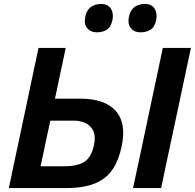

<svg xmlns="http://www.w3.org/2000/svg" viewBox="-20 -957 992 977"><path d="M314 0H25Q37 -58.5 48.5 -112.2Q60 -166 74.5 -233.5L125 -472.5Q139.5 -542 151.5 -598.2Q163.5 -654.5 176 -713H314.5Q301.5 -652.5 289.8 -597.2Q278 -542 263.5 -472.5L259.5 -455H387.5Q513 -455 568.8 -392.8Q624.5 -330.5 599 -211.5Q584.5 -142.5 553 -95.2Q521.5 -48 464 -24Q406.5 0 314 0ZM186.5 -111H305Q376 -111 410.5 -134.2Q445 -157.5 458 -218Q468 -265 454.2 -292.2Q440.5 -319.5 414 -331.2Q387.5 -343 359 -343H236L217.5 -257.5Q209 -216 201.5 -181.2Q194 -146.5 186.5 -111ZM657 0Q669.5 -58 681 -112Q692.5 -166 707 -234L757.5 -473Q772.5 -542.5 784.2 -598.2Q796 -654 808.5 -713H951.5Q939 -654 927 -598Q915 -542 900.5 -473L849.5 -234Q835 -166 823.5 -112Q812 -58 800 0ZM694.5 -792.5Q663.5 -792.5 646 -813.5Q628.5 -834.5 636 -871.5Q643.5 -906.5 665.2 -921.8Q687 -937 717.5 -937Q750.5 -937 766 -913.8Q781.5 -890.5 775 -857Q767.5 -819 746 -805.8Q724.5 -792.5 694.5 -792.5ZM472.5 -792.5Q441.5 -792.5 423.8 -813.5Q406 -834.5 414 -871.5Q421 -906.5 443 -921.8Q465 -937 495.5 -937Q528 -937 543.5 -913.8Q559 -890.5 552.5 -857Q545 -819 523.5 -805.8Q502 -792.5 472.5 -792.5Z"/></svg>

Font: Commissioner SemiBold
Style: Italic
Weight: 600
Italic angle: -12°
Designer: Kostas Bartsokas
Foundry: Kostas Bartsokas
Version: Version 1.000; ttfautohint (v1.8.3)